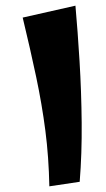

<svg xmlns="http://www.w3.org/2000/svg" viewBox="-20 -657 372 677"><path d="M154 0Q152 -103 140 -196Q128 -289 107.5 -386Q87 -483 60 -595L246 -637Q254 -548 260.5 -441Q267 -334 268 -224.5Q269 -115 261 -16Z"/></svg>

Font: Marhey Light Medium
Style: Regular
Weight: 500
Version: Version 1.000